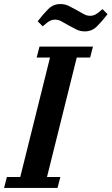

<svg xmlns="http://www.w3.org/2000/svg" viewBox="-50 -928 551 948"><path d="M-16 -54H50L197 -644H131L145 -698H409L395 -644H329L182 -54H248L234 0H-30ZM369 -773Q346 -773 328 -782Q310 -791 290 -802Q270 -813 254.5 -822Q239 -831 222 -831Q208 -831 195.5 -824.5Q183 -818 161 -798L136 -823Q163 -858 188 -883Q213 -908 248 -908Q271 -908 289 -899Q307 -890 327 -879Q347 -868 362.5 -859Q378 -850 395 -850Q409 -850 421.5 -856.5Q434 -863 456 -883L481 -858Q454 -823 429 -798Q404 -773 369 -773Z"/></svg>

Font: IBM Plex Serif SemiBold
Style: Italic
Weight: 600
Italic angle: -14°
Designer: Mike Abbink, Paul van der Laan, Pieter van Rosmalen
Foundry: Bold Monday
Version: Version 2.5